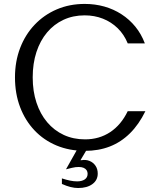

<svg xmlns="http://www.w3.org/2000/svg" viewBox="-20 -755 810 974"><path d="M410.9 10.3Q332.1 10.3 267 -16.8Q201.9 -44 154.8 -93.9Q107.6 -143.8 81.8 -212Q56 -280.2 56 -362.3Q56 -443.2 82.1 -511.4Q108.2 -579.5 155.7 -629.5Q203.2 -679.6 267.9 -707.4Q332.6 -735.1 409.8 -735.1Q462 -735.1 509.4 -721.8Q556.7 -708.4 596.6 -682.5Q636.5 -656.6 666.7 -619.6Q696.9 -582.5 714.8 -534.9H628Q609.5 -580.1 577 -611.9Q544.4 -643.6 501.7 -660.4Q459.1 -677.1 409.5 -677.1Q350.6 -677.1 302.2 -654.6Q253.8 -632.1 218.8 -590.4Q183.7 -548.7 164.8 -490.9Q145.9 -433 145.9 -362.5Q145.9 -291.9 165.1 -234.2Q184.2 -176.5 219.4 -134.9Q254.6 -93.2 303.3 -70.6Q352 -48 411.5 -48Q483.6 -48 539.2 -84.9Q594.8 -121.9 627.9 -191H717.6Q684.6 -123.6 639.4 -78.9Q594.3 -34.2 537.3 -11.9Q480.3 10.3 410.9 10.3ZM376.5 198.8Q357.9 198.8 337.5 193.7Q317.2 188.6 294 178.1V150Q316.7 157.4 335.4 161.2Q354.1 165.1 371.2 165.1Q395.6 165.1 410.1 155.1Q424.5 145.2 424.5 126.5Q424.5 116.5 419.6 108.8Q414.6 101.1 404.7 96.6Q394.7 92.1 379.4 92.1Q370.9 92.1 363.4 93Q355.9 93.9 345.2 96.4Q334.4 98.9 315.2 103.8L342.6 77.3Q355.7 70.8 365.7 66.2Q375.8 61.5 382.6 59.1Q389.5 56.7 392.3 57.8Q415.3 53.6 434.2 61.4Q453.1 69.1 464.4 85.7Q475.8 102.3 475.8 125.7Q475.8 159.1 448.6 179Q421.5 198.8 376.5 198.8ZM314.8 103.8 372.5 1.3H421.8L380.9 70.1Z"/></svg>

Font: Russolo 10pt ExtraLight
Style: Regular
Weight: 200
Designer: Micah Stupak-Hahn
Version: Version 1.000